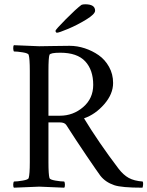

<svg xmlns="http://www.w3.org/2000/svg" viewBox="-20 -873 688 896"><path d="M238.8 -729Q238.8 -734.4 286.9 -783Q335 -831.5 359.9 -850.1Q365.7 -853 377.9 -853Q423.8 -853 423.8 -823.2Q423.8 -807.1 382.3 -781.7Q340.8 -756.3 297.9 -738.3Q254.9 -720.2 245.1 -720.2Q243.2 -720.2 241 -723.4Q238.8 -726.6 238.8 -729ZM44.9 2.9Q41.5 -1 41.7 -11.5Q42 -22 44.9 -25.9Q60.5 -25.9 86.2 -30.3Q111.8 -34.7 113.8 -42Q119.1 -59.6 119.1 -116.2V-543Q119.1 -599.6 113.8 -617.2Q111.8 -624.5 86.2 -628.7Q60.5 -632.8 44.9 -632.8Q42 -636.7 41.7 -647.5Q41.5 -658.2 44.9 -662.1Q147.5 -657.2 163.1 -657.2Q180.2 -657.2 226.6 -658.2Q272.9 -659.2 305.2 -659.2Q340.3 -659.2 375.5 -647.7Q410.6 -636.2 440.4 -615.5Q470.2 -594.7 489 -560.8Q507.8 -526.9 507.8 -485.8Q507.8 -434.1 466.3 -386.5Q424.8 -338.9 372.1 -320.8Q439.5 -209.5 533.2 -85.9Q555.7 -56.6 580.8 -42.7Q606 -28.8 646 -25.9Q648.9 -20.5 647.7 -10.3Q646.5 0 645 2.9Q547.4 2.9 513.2 -8.8Q471.7 -22.9 448.2 -53.2Q435.1 -70.8 383.5 -146.7Q332 -222.7 289.1 -290Q281.2 -301.8 258.8 -301.8H206.1V-116.2Q206.1 -58.1 210.9 -42Q212.9 -34.7 238.5 -30.3Q264.2 -25.9 279.8 -25.9Q282.7 -22 283 -11.5Q283.2 -1 279.8 2.9Q177.2 -2 163.1 -2Q147.5 -2 44.9 2.9ZM206.1 -333H259.8Q321.3 -333 368.2 -373.3Q415 -413.6 415 -477.1Q415 -546.4 377.7 -586.7Q340.3 -627 261.2 -627Q215.3 -627 210.9 -617.2Q206.1 -605 206.1 -542Z"/></svg>

Font: Crimson
Style: Roman
Weight: 400
Version: Version 0.8